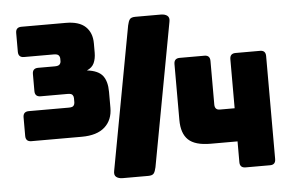

<svg xmlns="http://www.w3.org/2000/svg" viewBox="-51 -793 1314 866"><g transform="rotate(-5 606.5 -360.0)"><path d="M1001 -120H879Q809 -120 778.5 -149Q748 -178 748 -239V-492Q748 -518 774 -518H886Q911 -518 911 -492V-295Q911 -270 934 -270H1001V-492Q1001 -518 1027 -518H1138Q1163 -518 1163 -492V-26Q1163 0 1138 0H1027Q1001 0 1001 -26ZM75 -338H256Q273 -338 278 -344.5Q283 -351 283 -359V-379Q283 -387 278 -393.5Q273 -400 256 -400H134Q108 -400 108 -426V-503Q108 -529 134 -529H209Q226 -529 231.5 -535.5Q237 -542 237 -550V-561Q237 -570 231.5 -576.5Q226 -583 209 -583H75Q49 -583 49 -609V-694Q49 -720 75 -720H276Q336 -720 365 -692.5Q394 -665 394 -617V-575Q394 -548 385 -528Q376 -508 352 -498Q403 -492 423 -466.5Q443 -441 443 -393V-321Q443 -266 407.5 -234Q372 -202 303 -202H75Q49 -202 49 -228V-312Q49 -338 75 -338ZM435 -36 555 -684Q559 -703 565.5 -711.5Q572 -720 591 -720H706Q725 -720 735.5 -711.5Q746 -703 742 -684L622 -36Q618 -17 611.5 -8.5Q605 0 586 0H471Q452 0 441.5 -8.5Q431 -17 435 -36Z"/></g></svg>

Font: Bungee Tint
Style: Regular
Weight: 400
Designer: David Jonathan Ross
Foundry: David Jonathan Ross
Version: Version 2.001